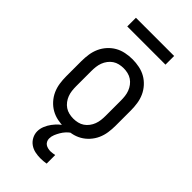

<svg xmlns="http://www.w3.org/2000/svg" viewBox="-283 -773 1066 1066"><g transform="rotate(45 250.0 -240.5)"><path d="M250 8Q223 8 196 2.5Q169 -3 146 -16Q123 -29 104.5 -49.5Q86 -70 75 -94.5Q64 -119 60 -146Q56 -173 56 -200V-320Q56 -347 60 -374Q64 -401 75 -425.5Q86 -450 104.5 -470.5Q123 -491 146 -504Q169 -517 196 -522.5Q223 -528 250 -528Q277 -528 304 -522.5Q331 -517 354 -504Q377 -491 395.5 -470.5Q414 -450 425 -425.5Q436 -401 440 -374Q444 -347 444 -320V-200Q444 -173 440 -146Q436 -119 425 -94.5Q414 -70 395.5 -49.5Q377 -29 354 -16Q331 -3 304 2.5Q277 8 250 8ZM250 -62Q267 -62 284 -66Q301 -70 315 -79.5Q329 -89 339.5 -103Q350 -117 356 -133Q362 -149 364 -166Q366 -183 366 -200V-320Q366 -337 364 -354Q362 -371 356 -387Q350 -403 339.5 -417Q329 -431 315 -440.5Q301 -450 284 -454Q267 -458 250 -458Q233 -458 216 -454Q199 -450 185 -440.5Q171 -431 160.5 -417Q150 -403 144 -387Q138 -371 136 -354Q134 -337 134 -320V-200Q134 -183 136 -166Q138 -149 144 -133Q150 -117 160.5 -103Q171 -89 185 -79.5Q199 -70 216 -66Q233 -62 250 -62ZM276 223Q255 223 234 218.5Q213 214 195.5 201.5Q178 189 168 169.5Q158 150 158 129Q158 108 166.5 87.5Q175 67 188 49.5Q201 32 217 17.5Q233 3 252 -8H300V0Q286 9 274.5 21.5Q263 34 254.5 48.5Q246 63 239.5 78.5Q233 94 233 111Q233 121 237.5 130.5Q242 140 250 145.5Q258 151 268.5 153.5Q279 156 289 156Q297 156 305.5 154.5Q314 153 322 152V219Q311 221 299.5 222Q288 223 276 223ZM100 -636V-704H400V-636Z"/></g></svg>

Font: Iosevka Term SS14
Style: Regular
Weight: 400
Monospace: yes
Designer: Belleve Invis
Foundry: Belleve Invis
Version: Version 24.1.1; ttfautohint (v1.8.4)